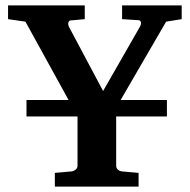

<svg xmlns="http://www.w3.org/2000/svg" viewBox="-20 -691 703 711"><path d="M652.8 -620.1 595.2 -610.8 426.8 -320.8H598.1V-259.8H410.2V-78.1Q410.2 -68.4 416.5 -62.7Q422.9 -57.1 432.1 -56.2L493.2 -50.8V0H183.1V-50.8L244.1 -56.2Q252.4 -57.1 259.8 -62.7Q267.1 -68.4 267.1 -78.1V-259.8H78.1V-320.8H233.9L74.2 -610.8L9.8 -620.1V-670.9H293.9V-620.1L241.2 -615.2Q235.8 -615.2 233.4 -607.9Q231 -600.6 235.8 -590.8L361.8 -354L498 -591.8Q503.4 -601.1 501.7 -608.6Q500 -616.2 493.2 -616.2L432.1 -620.1V-670.9H652.8Z"/></svg>

Font: Charis
Style: Bold
Weight: 700
Designer: Walt Agee, Miriam Martin, Annie Olsen, Victor Gaultney, Lorna Priest, Alan Ward, Bob Hallissy, Martin Hosken, Sharon Cor
Foundry: SIL Global
Version: Version 7.000